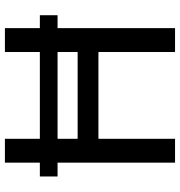

<svg xmlns="http://www.w3.org/2000/svg" viewBox="6 -774 768 821"><g transform="rotate(-90 390.5 -364.0)"><path d="M735.4 -578.1V-502.4H45.9V-578.1ZM105 0V-727.5H207V-416.5H578.1V-727.5H680.2V0H578.1V-327.6H207V0Z"/></g></svg>

Font: Inter Cardless
Style: Regular
Weight: 400
Designer: Rasmus Andersson
Foundry: rsms
Version: Version 4.001;git-9221beed3